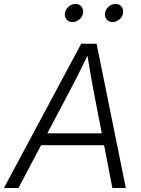

<svg xmlns="http://www.w3.org/2000/svg" viewBox="-49 -948 712 968"><path d="M-29.3 0 360.4 -727.5H438L585.4 0H517.6L424.8 -479Q417 -520 408 -571.3Q398.9 -622.6 387.2 -696.3H406.2Q370.6 -623 345 -571.8Q319.3 -520.5 296.9 -479L43.9 0ZM133.8 -215.8 144 -275.9H503.9L493.7 -215.8ZM518.6 -836.9Q499.5 -836.9 488.5 -850.3Q477.5 -863.8 480.5 -882.3Q483.4 -901.4 499 -914.8Q514.6 -928.2 533.7 -928.2Q552.7 -928.2 563.7 -914.8Q574.7 -901.4 571.3 -882.3Q568.8 -863.8 553.2 -850.3Q537.6 -836.9 518.6 -836.9ZM316.4 -836.9Q297.4 -836.9 286.4 -850.3Q275.4 -863.8 278.3 -882.3Q281.2 -901.4 297.1 -914.8Q313 -928.2 331.5 -928.2Q350.6 -928.2 361.6 -914.8Q372.6 -901.4 369.6 -882.3Q366.7 -863.8 351.1 -850.3Q335.4 -836.9 316.4 -836.9Z"/></svg>

Font: Inter 28pt Light
Style: Italic
Weight: 300
Italic angle: -9.3988°
Designer: Rasmus Andersson
Foundry: rsms
Version: Version 4.001;git-66647c0bb